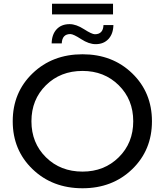

<svg xmlns="http://www.w3.org/2000/svg" viewBox="-20 -998 880 1026"><path d="M258 -921V-978H584V-921ZM491 -762Q455 -762 413.5 -789Q372 -816 356 -816Q312 -816 310 -766H256Q257 -814 282.5 -841.5Q308 -869 352 -869Q387 -869 429 -842Q471 -815 487 -815Q531 -815 533 -864H586Q585 -817 559.5 -789.5Q534 -762 491 -762ZM421 8Q260 8 154 -94Q48 -196 48 -350Q48 -504 154 -606Q260 -708 421 -708Q581 -708 686.5 -606Q792 -504 792 -350Q792 -196 686.5 -94Q581 8 421 8ZM421 -81Q537 -81 614.5 -157.5Q692 -234 692 -350Q692 -466 614.5 -542.5Q537 -619 421 -619Q303 -619 225.5 -542.5Q148 -466 148 -350Q148 -234 225.5 -157.5Q303 -81 421 -81Z"/></svg>

Font: Montserrat
Style: Regular
Weight: 500
Designer: Julieta Ulanovsky
Foundry: Julieta Ulanovsky
Version: Version 7.200;PS 007.200;hotconv 1.0.88;makeotf.lib2.5.64775